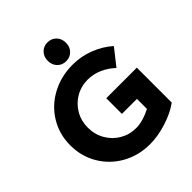

<svg xmlns="http://www.w3.org/2000/svg" viewBox="-252 -1083 1248 1248"><g transform="rotate(-45 372.5 -459.0)"><path d="M409 -402H690V-81Q634 -40 553 -14.5Q472 11 400 11Q295 11 210 -36.5Q125 -84 76 -166.5Q27 -249 27 -351Q27 -452 77 -534.5Q127 -617 214.5 -664Q302 -711 409 -711Q487 -711 558.5 -683Q630 -655 684 -607L595 -494Q556 -531 508 -552Q460 -573 409 -573Q348 -573 297.5 -543.5Q247 -514 218 -463.5Q189 -413 189 -351Q189 -289 218.5 -237.5Q248 -186 298.5 -156.5Q349 -127 410 -127Q441 -127 477 -137.5Q513 -148 547 -166V-258H409ZM479 -842Q479 -805 455.5 -780.5Q432 -756 395 -756Q359 -756 335.5 -780.5Q312 -805 312 -842Q312 -880 335.5 -904.5Q359 -929 395 -929Q432 -929 455.5 -904.5Q479 -880 479 -842Z"/></g></svg>

Font: Gontserrat SemiBold
Style: Regular
Weight: 600
Designer: Julieta Ulanovsky
Foundry: Julieta Ulanovsky
Version: Version 6.001